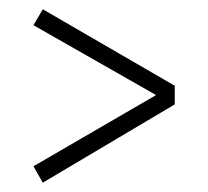

<svg xmlns="http://www.w3.org/2000/svg" viewBox="-20 -537 447 412"><path d="M71.8 -517.1 355 -353V-313L71.8 -145L51.8 -180.2L314.9 -333L51.8 -482.9Z"/></svg>

Font: Fira Sans Compressed ExtraLight
Style: Regular
Weight: 250
Width: 1
Designer: Carrois Corporate & Edenspiekermann AG
Foundry: Carrois Corporate GbR & Edenspiekermann AG
Version: Version 4.203;PS 004.203;hotconv 1.0.88;makeotf.lib2.5.64775